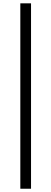

<svg xmlns="http://www.w3.org/2000/svg" viewBox="-20 -858 309 1157"><path d="M102.5 279.3V-837.9H167V279.3Z"/></svg>

Font: Gen Shin Gothic Regular
Style: Regular
Weight: 400
Designer: [Source Han Sans]
Ryoko NISHIZUKA  (kana & ideographs); Paul D. Hunt (Latin, Greek & Cyrillic); Wenlong ZHANG  (bopomofo
Version: Version 1.002.20150607